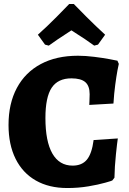

<svg xmlns="http://www.w3.org/2000/svg" viewBox="-20 -937 650 968"><path d="M23 -307Q23 -415 65 -493.5Q107 -572 185.5 -614Q264 -656 373 -656Q411 -656 455 -650.5Q499 -645 531 -639Q563 -633 572 -631L579 -615Q577 -608 572 -581Q567 -554 561 -509.5Q555 -465 552 -415L430 -408Q430 -412 431 -427Q432 -442 432 -462Q432 -504 410 -523Q388 -542 340 -542Q272 -542 240.5 -494.5Q209 -447 209 -342Q209 -224 244 -163Q279 -102 346 -102Q393 -102 418 -132Q443 -162 452 -231L574 -239Q571 -221 564.5 -159Q558 -97 557 -41L546 -27Q546 -26 511 -16Q476 -6 425.5 2.5Q375 11 319 11Q227 11 160.5 -27Q94 -65 58.5 -136.5Q23 -208 23 -307ZM207 -712 171 -762Q218 -804 266.5 -853Q315 -902 329 -917H352Q366 -902 415 -853Q464 -804 510 -762L474 -712L455 -707Q419 -734 340 -784Q255 -729 226 -707Z"/></svg>

Font: Alegreya SC ExtraBold
Style: Regular
Weight: 800
Designer: Juan Pablo del Peral
Foundry: Huerta Tipografica
Version: Version 2.007; ttfautohint (v1.6)